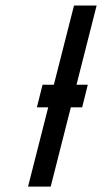

<svg xmlns="http://www.w3.org/2000/svg" viewBox="-20 -687 376 707"><path d="M240.8 -291.7 166.7 0H83.3L157.5 -291.7H115.8L136.7 -375H178.3L252.5 -666.7H335.8L261.7 -375H303.3L282.5 -291.7Z"/></svg>

Font: Yulong
Style: Italic
Weight: 400
Italic angle: -14.25°
Designer: GGBotNet
Foundry: f0n7.com
Version: 1.00